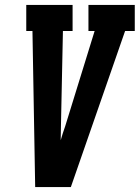

<svg xmlns="http://www.w3.org/2000/svg" viewBox="-20 -755 564 775"><path d="M122 0 111 -630H86V-735H273V-630H234L226 -245Q226 -231 225.5 -217Q225 -203 225 -189Q229 -203 233.5 -217Q238 -231 243 -245L362 -630H337V-735H524V-630H485L266 0Z"/></svg>

Font: Iosevka Slab Extrabold
Style: Italic
Weight: 800
Italic angle: -9°
Monospace: yes
Designer: Belleve Invis
Foundry: Belleve Invis
Version: Version 11.1.0; ttfautohint (v1.8.3)